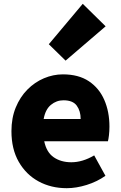

<svg xmlns="http://www.w3.org/2000/svg" viewBox="-20 -973 636 1007"><path d="M330 14Q248 14 182.5 -21.5Q117 -57 78.5 -124Q40 -191 40 -285Q40 -354 62.5 -409Q85 -464 123.5 -503Q162 -542 210.5 -562.5Q259 -583 310 -583Q392 -583 446 -547Q500 -511 527 -449Q554 -387 554 -309Q554 -285 551.5 -264Q549 -243 546 -232H212Q224 -174 262 -148Q300 -122 354 -122Q413 -122 474 -158L533 -51Q489 -20 434.5 -3Q380 14 330 14ZM209 -349H403Q403 -391 382.5 -419Q362 -447 313 -447Q276 -447 247 -423Q218 -399 209 -349ZM324 -655 236 -741 414 -953 534 -835Z"/></svg>

Font: Source Han Sans TC Heavy
Style: Regular
Weight: 900
Designer: Ryoko NISHIZUKA Ë•øÂ°öÊ∂ºÂ≠ê (kana, bopomofo & ideographs); Paul D. Hunt (Latin, Greek & Cyrillic); Sandoll Communicatio
Foundry: Adobe
Version: Version 2.004;hotconv 1.0.118;makeotfexe 2.5.65603